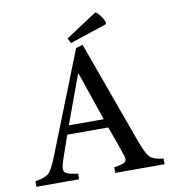

<svg xmlns="http://www.w3.org/2000/svg" viewBox="-89 -892 871 969"><g transform="rotate(-10 347.0 -407.5)"><path d="M508 -756 506 -747 317 -684 304 -710 464 -815Q473 -813 490 -791Q506 -769 508 -756ZM676 0H423V-29Q470 -35 481 -46Q486 -51 486 -60Q486 -71 480 -86Q467 -127 428 -232H218L175 -108Q166 -81 166 -66Q166 -54 171 -49Q182 -35 238 -29V0H19V-29Q69 -36 88 -53Q106 -69 131 -132L338 -655L373 -665L566 -132Q590 -68 608 -51Q626 -34 676 -29ZM413 -277 328 -525H325L234 -277Z"/></g></svg>

Font: Triodion
Style: Regular
Weight: 400
Version: Version 1.201; ttfautohint (v1.8.4.7-5d5b)